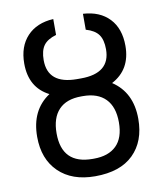

<svg xmlns="http://www.w3.org/2000/svg" viewBox="-82 -789 741 865"><g transform="rotate(-10 288.5 -356.0)"><path d="M296.9 -435.5Q430.7 -435.5 430.7 -545.4Q430.7 -588.9 413.6 -612.5Q396.5 -636.2 356 -647.9V-720.7Q432.6 -716.3 476.1 -670.4Q519.5 -624.5 519.5 -545.4Q519.5 -437 431.2 -390.6Q519.5 -332.5 519.5 -211.4Q519.5 -108.9 459.2 -49.6Q398.9 9.8 283.7 9.8Q178.2 9.8 117.4 -49.3Q56.6 -108.4 56.6 -210.4Q56.6 -332.5 144.5 -390.6Q56.6 -435.5 56.6 -545.4Q56.6 -623.5 100.1 -669.9Q143.6 -716.3 220.2 -720.7V-647.9Q179.7 -636.2 162.6 -612.5Q145.5 -588.9 145.5 -545.4Q145.5 -436 277.8 -435.5ZM283.7 -355.5Q215.8 -355.5 180.7 -318.4Q145.5 -281.2 145.5 -210.4Q145.5 -69.3 285.6 -69.3H292Q358.4 -69.3 394.5 -104.7Q430.7 -140.1 430.7 -211.4Q430.7 -281.7 394.8 -318.6Q358.9 -355.5 291 -355.5Z"/></g></svg>

Font: Roboto Condensed
Style: Regular
Weight: 400
Designer: Google
Version: Version 2.001047; 2015